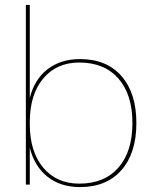

<svg xmlns="http://www.w3.org/2000/svg" viewBox="-20 -750 625 780"><path d="M534 -250Q534 -128 473.5 -59Q413 10 305 10Q226 10 173 -32Q120 -74 101 -150V0H85V-730H101V-352Q120 -428 173.5 -469Q227 -510 305 -510Q413 -510 473.5 -441Q534 -372 534 -250ZM518 -250Q518 -366 461 -431Q404 -496 302 -496Q210 -496 155.5 -431Q101 -366 101 -253V-246Q101 -134 155.5 -69Q210 -4 302 -4Q404 -4 461 -69Q518 -134 518 -250Z"/></svg>

Font: Work Sans Thin
Style: Regular
Weight: 260
Designer: Wei Huang
Foundry: Wei Huang
Version: Version 1.500